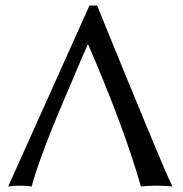

<svg xmlns="http://www.w3.org/2000/svg" viewBox="-20 -675 665 698"><path d="M298.8 -512.7 274.4 -457 247.6 -394 222.7 -335.4 195.3 -270.5 170.9 -211.9Q154.8 -171.9 146.5 -149.4L127 -96.2Q115.7 -65.4 108.2 -41.7Q100.6 -18.1 95.2 2.9Q78.1 0 49.8 0Q28.3 0 9.8 2.9L305.2 -654.8H333L428.7 -420.4L539.1 -152.8Q585 -42 606.9 2.9Q582 0 546.9 0Q517.1 0 492.2 2.9Q433.1 -206.5 300.8 -512.7Z"/></svg>

Font: Linux Biolinum G
Style: Regular
Weight: 400
Designer: Philipp H. Poll
Foundry: Philipp H. Poll
Version: Version 1.1.0 ; ttfautohint (v1.6)